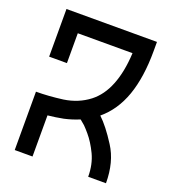

<svg xmlns="http://www.w3.org/2000/svg" viewBox="-132 -821 825 921"><g transform="rotate(20 280.5 -360.5)"><path d="M377 -295.9Q418 -257.8 465.8 -182.6Q513.7 -108.4 513.7 0Q483.4 0 422.9 0Q422.9 -62.5 399.4 -112.3Q376 -161.1 347.7 -194.3Q333 -211.9 319.3 -225.6Q304.7 -238.3 294.9 -246.1Q257.8 -230.5 217.8 -221.7Q177.7 -213.9 138.7 -210Q138.7 -139.6 138.7 0Q108.4 0 47.9 0Q47.9 -68.4 47.9 -206.1Q47.9 -206.1 47.9 -206.1Q47.9 -206.1 47.9 -206.1Q47.9 -237.3 47.9 -297.9Q111.3 -297.9 184.6 -307.6Q257.8 -318.4 312.5 -360.4Q361.3 -398.4 387.7 -464.8Q415 -532.2 419.9 -629.9Q326.2 -629.9 140.6 -629.9Q140.6 -579.1 140.6 -477.5Q110.4 -477.5 49.8 -477.5Q49.8 -558.6 49.8 -720.7Q204.1 -720.7 511.7 -720.7Q511.7 -705.1 511.7 -674.8Q511.7 -541 478.5 -446.3Q445.3 -352.5 377 -295.9Z"/></g></svg>

Font: Oishi
Style: Regular
Weight: 400
Designer: bBranding
Version: Version 1.0